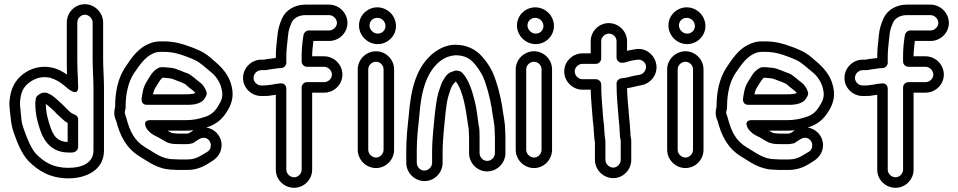

<svg xmlns="http://www.w3.org/2000/svg" viewBox="-20 -780 4561 914"><path d="M352 -80V-212C352 -235 328 -234 316 -245L305 -255C297 -262 291 -269 286 -274L272 -288C271 -289 270 -289 270 -289C257 -300 237 -324 210 -335C206 -337 201 -339 196 -339C192 -339 187 -339 182 -338C170 -335 163 -328 163 -328C154 -323 150 -314 150 -306C150 -304 148 -298 148 -289C148 -234 160 -194 173 -156C192 -103 230 -54 306 -54H322C342 -54 352 -69 352 -80ZM198 -285C210 -278 220 -266 237 -252L250 -238C256 -232 263 -227 271 -219L282 -209C288 -203 294 -199 302 -195V-104C255 -106 236 -130 221 -172C209 -208 199 -239 198 -285ZM421 -497C421 -450 425 -404 425 -362V-64C425 -9 378 19 306 19C233 19 191 -8 153 -46C127 -74 109 -121 93 -166C86 -187 82 -201 81 -222C80 -240 74 -282 75 -292C79 -344 92 -367 122 -389C149 -408 179 -418 218 -410C246 -402 268 -388 288 -371C297 -363 356 -308 352 -372C351 -381 351 -391 351 -401V-403C349 -431 348 -466 348 -497V-673C348 -692 365 -710 384 -710C403 -710 421 -692 421 -673ZM471 -497V-673C471 -720 431 -760 384 -760C336 -760 298 -720 298 -673V-497C298 -474 298 -450 299 -425C280 -438 256 -452 229 -458C173 -470 127 -454 92 -429C50 -397 30 -357 25 -296C23 -274 30 -232 31 -218C33 -192 38 -172 45 -150C62 -103 80 -51 117 -12C161 32 218 69 306 69C387 69 475 32 475 -64V-362C475 -407 471 -453 471 -497Z M679 -281H863C885 -281 937 -279 956 -314C960 -321 964 -326 964 -334V-335C964 -338 964 -341 963 -343C956 -363 945 -378 934 -386L915 -401C908 -408 901 -412 895 -417C877 -432 866 -433 858 -436L841 -443C824 -449 813 -455 795 -457L774 -459C768 -460 764 -460 759 -460H746C742 -460 738 -459 735 -457C702 -441 688 -405 677 -389C661 -364 658 -336 654 -310C653 -300 656 -281 679 -281ZM708 -331C711 -343 714 -353 719 -361C731 -380 743 -402 753 -410H759C762 -410 766 -409 769 -409L789 -407C802 -405 811 -400 825 -395L839 -390C851 -385 861 -380 861 -380C868 -373 876 -367 882 -362L901 -347C904 -344 908 -341 910 -337C902 -333 881 -331 863 -331ZM814 -145C797 -145 789 -151 778 -158H863C876 -158 889 -159 901 -160C891 -154 884 -146 872 -144H830C829 -144 820 -145 814 -145ZM962 -173C1006 -186 1036 -210 1059 -247C1078 -276 1096 -315 1083 -368C1071 -424 1034 -462 995 -494C979 -509 955 -529 928 -540L910 -548C901 -552 893 -555 881 -559C850 -571 809 -583 761 -583H742C724 -583 706 -579 690 -572C631 -548 601 -496 573 -455C542 -406 528 -344 528 -271C526 -263 524 -254 524 -245C524 -231 526 -219 533 -205C552 -131 582 -74 645 -35C685 -12 730 28 808 28C815 29 824 29 830 29H872C926 29 960 6 988 -12C1008 -24 1027 -43 1033 -71C1044 -124 1006 -166 962 -173ZM809 -22C750 -22 718 -52 671 -79C622 -109 599 -150 581 -220C579 -229 574 -236 574 -245C574 -252 578 -260 578 -267V-272C578 -336 592 -390 615 -427C645 -471 670 -509 710 -526C722 -531 732 -533 742 -533H761C800 -533 833 -524 864 -512C873 -508 881 -506 890 -502L908 -494C933 -483 960 -456 983 -438C1007 -419 1028 -390 1035 -356C1044 -321 1034 -299 1017 -273C1002 -248 982 -231 954 -223C926 -214 900 -208 863 -208H698C698 -208 656 -212 676 -172C678 -168 680 -164 683 -161L692 -152C708 -136 726 -131 741 -122C753 -114 763 -109 776 -102C778 -101 780 -100 781 -100L793 -97C804 -94 820 -94 830 -94H872C877 -94 882 -95 886 -96C892 -96 897 -98 901 -100C916 -110 929 -120 940 -123C967 -130 988 -106 983 -81C981 -69 976 -62 963 -55C933 -38 914 -21 872 -21H830C826 -21 817 -22 809 -22Z M1231 -373H1224C1204 -373 1187 -390 1187 -409C1187 -429 1204 -446 1224 -446H1239C1245 -446 1248 -447 1255 -448L1268 -450C1286 -452 1303 -456 1318 -456C1333 -456 1343 -470 1343 -481V-512C1343 -544 1348 -576 1351 -609C1353 -637 1360 -652 1368 -672C1377 -692 1400 -708 1434 -708H1547C1566 -708 1584 -690 1584 -671C1584 -652 1566 -635 1547 -635H1450C1438 -635 1427 -625 1425 -614L1423 -602C1419 -576 1416 -545 1416 -512V-487C1416 -472 1430 -462 1441 -462H1523C1543 -462 1560 -444 1560 -425C1560 -406 1543 -389 1523 -389H1441C1426 -389 1416 -375 1416 -364V28C1416 47 1399 64 1380 64C1361 64 1343 47 1343 28V-358C1343 -369 1336 -385 1316 -383C1304 -382 1291 -381 1280 -378L1266 -376C1261 -375 1254 -374 1251 -374C1244 -374 1238 -373 1231 -373ZM1224 -323H1231C1245 -323 1259 -323 1273 -326L1288 -328C1290 -328 1293 -329 1293 -329V28C1293 76 1333 114 1380 114C1427 114 1466 75 1466 28V-339H1523C1570 -339 1610 -377 1610 -425C1610 -473 1570 -512 1523 -512H1466C1466 -536 1469 -560 1472 -585H1547C1594 -585 1634 -623 1634 -671C1634 -718 1594 -758 1547 -758H1434C1383 -758 1340 -732 1322 -691C1312 -668 1303 -641 1301 -613C1298 -583 1293 -549 1293 -512V-504C1282 -503 1271 -501 1262 -500L1247 -498C1243 -497 1241 -497 1237 -496H1224C1176 -496 1137 -456 1137 -409C1137 -361 1177 -323 1224 -323Z M1733 -450C1733 -469 1750 -486 1770 -486C1790 -486 1806 -469 1806 -450V-67C1806 -47 1789 -30 1770 -30C1751 -30 1733 -47 1733 -67ZM1683 -450V-67C1683 -20 1722 20 1770 20C1818 20 1856 -20 1856 -67V-450C1856 -497 1817 -536 1770 -536C1723 -536 1683 -497 1683 -450ZM1739 -659C1739 -679 1755 -695 1776 -695C1798 -695 1815 -677 1815 -656C1815 -636 1799 -620 1778 -620C1757 -620 1739 -639 1739 -659ZM1689 -659C1689 -610 1730 -570 1778 -570C1825 -570 1865 -608 1865 -656C1865 -705 1825 -745 1776 -745C1729 -745 1689 -707 1689 -659Z M2336 -123V-51C2336 -31 2319 -14 2299 -14C2280 -14 2263 -31 2263 -51V-123C2263 -143 2263 -172 2258 -188C2253 -223 2249 -266 2239 -302C2227 -350 2211 -403 2179 -435C2172 -442 2159 -444 2150 -444C2144 -444 2138 -441 2134 -439C2107 -433 2095 -406 2091 -400C2087 -394 2082 -385 2079 -375L2066 -336V-335C2052 -283 2048 -210 2042 -156C2040 -128 2037 -91 2037 -63V-5C2037 15 2019 32 2000 32C1981 32 1964 15 1964 -5V-63C1964 -120 1970 -169 1976 -228C1985 -353 2013 -442 2079 -492C2098 -506 2121 -515 2148 -517C2190 -517 2216 -502 2235 -481C2253 -460 2267 -440 2279 -416C2297 -374 2311 -320 2320 -269C2326 -220 2335 -195 2335 -151C2335 -141 2336 -131 2336 -123ZM2212 -147C2212 -138 2213 -129 2213 -123V-51C2213 -4 2251 36 2299 36C2346 36 2386 -3 2386 -51V-123C2386 -132 2386 -140 2385 -152C2385 -202 2375 -234 2370 -276V-277C2360 -333 2346 -388 2325 -436C2310 -468 2293 -490 2273 -513C2244 -545 2202 -567 2147 -567C2107 -567 2073 -549 2049 -532C1963 -467 1936 -360 1926 -232C1920 -175 1914 -123 1914 -63V-5C1914 42 1953 82 2001 82C2049 82 2087 42 2087 -5V-63C2087 -87 2090 -125 2092 -152C2098 -206 2102 -279 2114 -321L2126 -358C2133 -374 2137 -380 2150 -392C2187 -344 2198 -255 2209 -178C2209 -177 2211 -172 2211 -171C2211 -164 2212 -157 2212 -147Z M2485 -450C2485 -469 2502 -486 2522 -486C2542 -486 2558 -469 2558 -450V-67C2558 -47 2541 -30 2522 -30C2503 -30 2485 -47 2485 -67ZM2435 -450V-67C2435 -20 2474 20 2522 20C2570 20 2608 -20 2608 -67V-450C2608 -497 2569 -536 2522 -536C2475 -536 2435 -497 2435 -450ZM2491 -659C2491 -679 2507 -695 2528 -695C2550 -695 2567 -677 2567 -656C2567 -636 2551 -620 2530 -620C2509 -620 2491 -639 2491 -659ZM2441 -659C2441 -610 2482 -570 2530 -570C2577 -570 2617 -608 2617 -656C2617 -705 2577 -745 2528 -745C2481 -745 2441 -707 2441 -659Z M2931 -137C2931 -124 2935 -112 2935 -109V-19C2935 0 2918 18 2899 18C2880 18 2862 0 2862 -19V-102C2862 -120 2858 -132 2858 -140V-144C2858 -152 2856 -160 2856 -168C2856 -186 2853 -198 2852 -211C2848 -269 2842 -319 2842 -378C2842 -393 2828 -403 2817 -403H2753C2733 -403 2716 -420 2716 -440C2716 -459 2733 -476 2753 -476H2817C2832 -476 2842 -490 2842 -501V-584C2842 -603 2859 -620 2879 -620C2899 -620 2915 -603 2915 -584V-506C2915 -491 2929 -481 2940 -481C2955 -481 2967 -486 2973 -488C2983 -491 2993 -493 3003 -494L3014 -496C3024 -497 3034 -494 3041 -489C3068 -469 3054 -429 3024 -424L3013 -422C2992 -419 2976 -413 2964 -411C2955 -410 2947 -408 2937 -407C2924 -405 2915 -393 2915 -382C2915 -321 2921 -269 2925 -216C2926 -197 2929 -183 2929 -171C2929 -154 2931 -147 2931 -137ZM2981 -136C2982 -151 2979 -166 2979 -171C2979 -189 2976 -205 2975 -220C2972 -268 2966 -310 2965 -360C2986 -363 3006 -369 3021 -372L3032 -374C3054 -378 3074 -390 3088 -408C3135 -471 3080 -558 3007 -546L2995 -544C2986 -543 2977 -541 2965 -538V-584C2965 -631 2925 -670 2878 -670C2831 -670 2792 -631 2792 -584V-526H2753C2706 -526 2666 -488 2666 -440C2666 -393 2705 -353 2753 -353H2792C2793 -302 2799 -255 2802 -207C2803 -189 2806 -178 2806 -168C2806 -159 2807 -151 2808 -142V-140C2808 -122 2812 -109 2812 -102V-19C2812 28 2852 68 2899 68C2947 68 2985 28 2985 -19V-110C2985 -121 2981 -133 2981 -136Z M3206 -450C3206 -469 3223 -486 3243 -486C3263 -486 3279 -469 3279 -450V-67C3279 -47 3262 -30 3243 -30C3224 -30 3206 -47 3206 -67ZM3156 -450V-67C3156 -20 3195 20 3243 20C3291 20 3329 -20 3329 -67V-450C3329 -497 3290 -536 3243 -536C3196 -536 3156 -497 3156 -450ZM3212 -659C3212 -679 3228 -695 3249 -695C3271 -695 3288 -677 3288 -656C3288 -636 3272 -620 3251 -620C3230 -620 3212 -639 3212 -659ZM3162 -659C3162 -610 3203 -570 3251 -570C3298 -570 3338 -608 3338 -656C3338 -705 3298 -745 3249 -745C3202 -745 3162 -707 3162 -659Z M3542 -281H3726C3748 -281 3800 -279 3819 -314C3823 -321 3827 -326 3827 -334V-335C3827 -338 3827 -341 3826 -343C3819 -363 3808 -378 3797 -386L3778 -401C3771 -408 3764 -412 3758 -417C3740 -432 3729 -433 3721 -436L3704 -443C3687 -449 3676 -455 3658 -457L3637 -459C3631 -460 3627 -460 3622 -460H3609C3605 -460 3601 -459 3598 -457C3565 -441 3551 -405 3540 -389C3524 -364 3521 -336 3517 -310C3516 -300 3519 -281 3542 -281ZM3571 -331C3574 -343 3577 -353 3582 -361C3594 -380 3606 -402 3616 -410H3622C3625 -410 3629 -409 3632 -409L3652 -407C3665 -405 3674 -400 3688 -395L3702 -390C3714 -385 3724 -380 3724 -380C3731 -373 3739 -367 3745 -362L3764 -347C3767 -344 3771 -341 3773 -337C3765 -333 3744 -331 3726 -331ZM3677 -145C3660 -145 3652 -151 3641 -158H3726C3739 -158 3752 -159 3764 -160C3754 -154 3747 -146 3735 -144H3693C3692 -144 3683 -145 3677 -145ZM3825 -173C3869 -186 3899 -210 3922 -247C3941 -276 3959 -315 3946 -368C3934 -424 3897 -462 3858 -494C3842 -509 3818 -529 3791 -540L3773 -548C3764 -552 3756 -555 3744 -559C3713 -571 3672 -583 3624 -583H3605C3587 -583 3569 -579 3553 -572C3494 -548 3464 -496 3436 -455C3405 -406 3391 -344 3391 -271C3389 -263 3387 -254 3387 -245C3387 -231 3389 -219 3396 -205C3415 -131 3445 -74 3508 -35C3548 -12 3593 28 3671 28C3678 29 3687 29 3693 29H3735C3789 29 3823 6 3851 -12C3871 -24 3890 -43 3896 -71C3907 -124 3869 -166 3825 -173ZM3672 -22C3613 -22 3581 -52 3534 -79C3485 -109 3462 -150 3444 -220C3442 -229 3437 -236 3437 -245C3437 -252 3441 -260 3441 -267V-272C3441 -336 3455 -390 3478 -427C3508 -471 3533 -509 3573 -526C3585 -531 3595 -533 3605 -533H3624C3663 -533 3696 -524 3727 -512C3736 -508 3744 -506 3753 -502L3771 -494C3796 -483 3823 -456 3846 -438C3870 -419 3891 -390 3898 -356C3907 -321 3897 -299 3880 -273C3865 -248 3845 -231 3817 -223C3789 -214 3763 -208 3726 -208H3561C3561 -208 3519 -212 3539 -172C3541 -168 3543 -164 3546 -161L3555 -152C3571 -136 3589 -131 3604 -122C3616 -114 3626 -109 3639 -102C3641 -101 3643 -100 3644 -100L3656 -97C3667 -94 3683 -94 3693 -94H3735C3740 -94 3745 -95 3749 -96C3755 -96 3760 -98 3764 -100C3779 -110 3792 -120 3803 -123C3830 -130 3851 -106 3846 -81C3844 -69 3839 -62 3826 -55C3796 -38 3777 -21 3735 -21H3693C3689 -21 3680 -22 3672 -22Z M4094 -373H4087C4067 -373 4050 -390 4050 -409C4050 -429 4067 -446 4087 -446H4102C4108 -446 4111 -447 4118 -448L4131 -450C4149 -452 4166 -456 4181 -456C4196 -456 4206 -470 4206 -481V-512C4206 -544 4211 -576 4214 -609C4216 -637 4223 -652 4231 -672C4240 -692 4263 -708 4297 -708H4410C4429 -708 4447 -690 4447 -671C4447 -652 4429 -635 4410 -635H4313C4301 -635 4290 -625 4288 -614L4286 -602C4282 -576 4279 -545 4279 -512V-487C4279 -472 4293 -462 4304 -462H4386C4406 -462 4423 -444 4423 -425C4423 -406 4406 -389 4386 -389H4304C4289 -389 4279 -375 4279 -364V28C4279 47 4262 64 4243 64C4224 64 4206 47 4206 28V-358C4206 -369 4199 -385 4179 -383C4167 -382 4154 -381 4143 -378L4129 -376C4124 -375 4117 -374 4114 -374C4107 -374 4101 -373 4094 -373ZM4087 -323H4094C4108 -323 4122 -323 4136 -326L4151 -328C4153 -328 4156 -329 4156 -329V28C4156 76 4196 114 4243 114C4290 114 4329 75 4329 28V-339H4386C4433 -339 4473 -377 4473 -425C4473 -473 4433 -512 4386 -512H4329C4329 -536 4332 -560 4335 -585H4410C4457 -585 4497 -623 4497 -671C4497 -718 4457 -758 4410 -758H4297C4246 -758 4203 -732 4185 -691C4175 -668 4166 -641 4164 -613C4161 -583 4156 -549 4156 -512V-504C4145 -503 4134 -501 4125 -500L4110 -498C4106 -497 4104 -497 4100 -496H4087C4039 -496 4000 -456 4000 -409C4000 -361 4040 -323 4087 -323Z"/></svg>

Font: Blanket
Style: BdOutline
Weight: 700
Foundry: Cannot Into Space Fonts
Version: Version 0.9